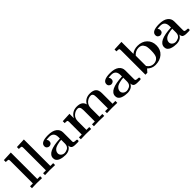

<svg xmlns="http://www.w3.org/2000/svg" viewBox="297 -2002 3316 3316"><g transform="rotate(-45 1954.5 -344.0)"><path d="M46.9 0V-46.9H116.2V-600.1Q116.2 -627.9 105.7 -633.5Q95.2 -639.2 46.9 -639.2V-686L224.1 -693.8V-46.9H293V0Q190.9 -2.9 169.9 -2.9Q143.1 -2.9 46.9 0Z M365.7 0V-46.9H435.1V-600.1Q435.1 -627.9 424.6 -633.5Q414.1 -639.2 365.7 -639.2V-686L543 -693.8V-46.9H611.8V0Q509.8 -2.9 488.8 -2.9Q461.9 -2.9 365.7 0Z M669.9 -107.9Q669.9 -251 994.6 -265.1V-298.8Q994.6 -417 884.8 -417Q845.7 -417 812.5 -410.2Q834.5 -395 834.5 -360.8Q834.5 -331.1 815.7 -314.5Q796.9 -297.9 771.5 -297.9Q748.5 -297.9 729 -314.5Q709.5 -331.1 709.5 -360.8Q709.5 -452.6 888.7 -453.1Q996.6 -453.1 1052.7 -411.1Q1108.9 -369.1 1108.9 -298.8V-84Q1108.9 -69.8 1110.8 -64Q1112.8 -58.1 1126.7 -52.5Q1140.6 -46.9 1169.9 -46.9Q1178.7 -46.9 1182.6 -45.9Q1186.5 -44.9 1191.2 -40Q1195.8 -35.2 1195.8 -23.9Q1195.8 -7.8 1188.7 -3.9Q1181.6 0 1163.6 0H1115.7Q1078.6 0 1055.7 -7.1Q1032.7 -14.2 1024.2 -28.1Q1015.6 -42 1013.7 -51.5Q1011.7 -61 1011.7 -77.1Q968.8 5.9 862.8 5.9Q833 5.9 802.7 1.5Q772.5 -2.9 740.5 -14.4Q708.5 -25.9 689.2 -49.8Q669.9 -73.7 669.9 -107.9ZM786.6 -108.9Q786.6 -75.7 813.2 -52.7Q839.8 -29.8 877.9 -29.8Q891.1 -29.8 907.5 -33.9Q923.8 -38.1 945.3 -48.1Q966.8 -58.1 980.7 -82Q994.6 -106 994.6 -139.2V-233.9Q972.7 -232.9 953.1 -230.5Q933.6 -228 900.6 -219.5Q867.7 -210.9 844.7 -199Q821.8 -187 804.2 -163.3Q786.6 -139.6 786.6 -108.9Z M1241.2 0V-46.9H1310.1V-356Q1310.1 -383.8 1299.6 -389.4Q1289.1 -395 1241.2 -395V-441.9L1413.1 -450.2V-341.8Q1468.3 -449.7 1589.4 -450.2Q1718.3 -450.2 1739.3 -354Q1793.5 -450.2 1908.2 -450.2Q1987.3 -450.2 2024.9 -416Q2062.5 -381.8 2062.5 -306.2V-46.9H2131.3V0Q2047.4 -2.9 2005.4 -2.9Q1963.4 -2.9 1879.4 0V-46.9H1948.2V-316.9Q1948.2 -372.1 1934.3 -393.1Q1920.4 -414.1 1892.1 -414.1Q1837.9 -414.1 1790.5 -372.6Q1743.2 -331.1 1743.2 -255.9V-46.9H1812.5V0Q1728.5 -2.9 1686.5 -2.9Q1644.5 -2.9 1560.1 0V-46.9H1629.4V-316.9Q1629.4 -372.1 1615.2 -393.1Q1601.1 -414.1 1573.2 -414.1Q1519 -414.1 1471.7 -372.6Q1424.3 -331.1 1424.3 -255.9V-46.9H1493.2V0Q1409.2 -2.9 1367.2 -2.9Q1325.2 -2.9 1241.2 0Z M2186 -107.9Q2186 -251 2510.7 -265.1V-298.8Q2510.7 -417 2400.9 -417Q2361.8 -417 2328.6 -410.2Q2350.6 -395 2350.6 -360.8Q2350.6 -331.1 2331.8 -314.5Q2313 -297.9 2287.6 -297.9Q2264.6 -297.9 2245.1 -314.5Q2225.6 -331.1 2225.6 -360.8Q2225.6 -452.6 2404.8 -453.1Q2512.7 -453.1 2568.8 -411.1Q2625 -369.1 2625 -298.8V-84Q2625 -69.8 2627 -64Q2628.9 -58.1 2642.8 -52.5Q2656.7 -46.9 2686 -46.9Q2694.8 -46.9 2698.7 -45.9Q2702.6 -44.9 2707.3 -40Q2711.9 -35.2 2711.9 -23.9Q2711.9 -7.8 2704.8 -3.9Q2697.8 0 2679.7 0H2631.8Q2594.7 0 2571.8 -7.1Q2548.8 -14.2 2540.3 -28.1Q2531.7 -42 2529.8 -51.5Q2527.8 -61 2527.8 -77.1Q2484.9 5.9 2378.9 5.9Q2349.1 5.9 2318.8 1.5Q2288.6 -2.9 2256.6 -14.4Q2224.6 -25.9 2205.3 -49.8Q2186 -73.7 2186 -107.9ZM2302.7 -108.9Q2302.7 -75.7 2329.3 -52.7Q2356 -29.8 2394 -29.8Q2407.2 -29.8 2423.6 -33.9Q2439.9 -38.1 2461.4 -48.1Q2482.9 -58.1 2496.8 -82Q2510.7 -106 2510.7 -139.2V-233.9Q2488.8 -232.9 2469.2 -230.5Q2449.7 -228 2416.7 -219.5Q2383.8 -210.9 2360.8 -199Q2337.9 -187 2320.3 -163.3Q2302.7 -139.6 2302.7 -108.9Z M2749.5 -639.2V-686L2926.3 -693.8V-400.9Q2985.4 -449.7 3073.2 -450.2Q3181.2 -450.2 3246.8 -387.2Q3312.5 -324.2 3312.5 -223.1Q3312.5 -119.1 3242.4 -56.6Q3172.4 5.9 3060.5 5.9Q2976.6 5.9 2914.6 -56.2L2865.2 0H2818.4V-600.1Q2818.4 -627.9 2807.9 -633.5Q2797.4 -639.2 2749.5 -639.2ZM2932.6 -99.1Q2978.5 -30.3 3051.3 -29.8Q3121.1 -29.8 3158.2 -82Q3184.1 -121.1 3184.6 -223.1Q3184.6 -248 3184.1 -262.5Q3183.6 -276.9 3180.4 -303Q3177.2 -329.1 3169.4 -345.5Q3161.6 -361.8 3148.4 -379.4Q3135.3 -397 3113.3 -405.5Q3091.3 -414.1 3062.5 -414.1Q3023.4 -414.1 2989 -396Q2954.6 -377.9 2932.6 -350.1Z M3382.3 -107.9Q3382.3 -251 3707 -265.1V-298.8Q3707 -417 3597.2 -417Q3558.1 -417 3524.9 -410.2Q3546.9 -395 3546.9 -360.8Q3546.9 -331.1 3528.1 -314.5Q3509.3 -297.9 3483.9 -297.9Q3460.9 -297.9 3441.4 -314.5Q3421.9 -331.1 3421.9 -360.8Q3421.9 -452.6 3601.1 -453.1Q3709 -453.1 3765.1 -411.1Q3821.3 -369.1 3821.3 -298.8V-84Q3821.3 -69.8 3823.2 -64Q3825.2 -58.1 3839.1 -52.5Q3853 -46.9 3882.3 -46.9Q3891.1 -46.9 3895 -45.9Q3898.9 -44.9 3903.6 -40Q3908.2 -35.2 3908.2 -23.9Q3908.2 -7.8 3901.1 -3.9Q3894 0 3876 0H3828.1Q3791 0 3768.1 -7.1Q3745.1 -14.2 3736.6 -28.1Q3728 -42 3726.1 -51.5Q3724.1 -61 3724.1 -77.1Q3681.2 5.9 3575.2 5.9Q3545.4 5.9 3515.1 1.5Q3484.9 -2.9 3452.9 -14.4Q3420.9 -25.9 3401.6 -49.8Q3382.3 -73.7 3382.3 -107.9ZM3499 -108.9Q3499 -75.7 3525.6 -52.7Q3552.2 -29.8 3590.3 -29.8Q3603.5 -29.8 3619.9 -33.9Q3636.2 -38.1 3657.7 -48.1Q3679.2 -58.1 3693.1 -82Q3707 -106 3707 -139.2V-233.9Q3685.1 -232.9 3665.5 -230.5Q3646 -228 3613 -219.5Q3580.1 -210.9 3557.1 -199Q3534.2 -187 3516.6 -163.3Q3499 -139.6 3499 -108.9Z"/></g></svg>

Font: CMU Serif
Style: Bold
Weight: 700
Version: Version 0.7.0